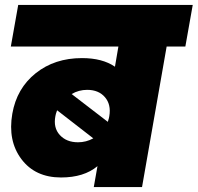

<svg xmlns="http://www.w3.org/2000/svg" viewBox="-20 -760 803 780"><path d="M361 0 376 -85Q321 -39 228 -39Q123 -39 67 -113.5Q11 -188 30 -298Q48 -401 125 -462.5Q202 -524 313 -524Q396 -524 447 -489L461 -571H24L54 -740H763L733 -571H657L557 0ZM334 -395Q300 -395 271 -378L418 -265Q424 -284 424 -288Q432 -335 406.5 -365Q381 -395 334 -395ZM297 -182Q330 -182 359 -198L212 -312Q206 -296 205 -288Q196 -241 223 -211.5Q250 -182 297 -182Z"/></svg>

Font: Poppins Black
Style: Italic
Weight: 900
Italic angle: -10°
Designer: Ninad Kale (Devanagari), Jonny Pinhorn (Latin)
Foundry: Indian Type Foundry
Version: Version 3.200;PS 1.000;hotconv 16.6.54;makeotf.lib2.5.65590